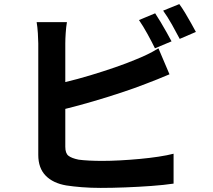

<svg xmlns="http://www.w3.org/2000/svg" viewBox="-20 -875 1040 938"><path d="M818 -673 737 -639Q722 -670 700.5 -709Q679 -748 659 -777L738 -810Q750 -792 765 -767Q780 -742 794 -717Q808 -692 818 -673ZM299 -343V-158Q299 -126 314.5 -114Q330 -102 364 -95Q386 -92 416 -90.5Q446 -89 480 -89Q519 -89 566.5 -91.5Q614 -94 662.5 -98.5Q711 -103 754 -109.5Q797 -116 828 -124V22Q781 29 719 33.5Q657 38 592 40.5Q527 43 472 43Q423 43 379.5 39.5Q336 36 304 31Q239 20 203 -17Q167 -54 167 -118V-663Q167 -680 165 -712Q163 -744 159 -767H307Q303 -744 301 -714Q299 -684 299 -663V-474Q358 -488 421 -507Q484 -526 542 -546Q600 -566 645 -585Q672 -596 698.5 -608.5Q725 -621 754 -639L808 -512Q779 -500 747.5 -487Q716 -474 691 -465Q640 -445 573.5 -423Q507 -401 435.5 -380Q364 -359 299 -343ZM777 -823 856 -855Q870 -836 885 -811Q900 -786 914 -761Q928 -736 937 -719L858 -685Q842 -716 820 -755Q798 -794 777 -823Z"/></svg>

Font: Noto IKEA Simplified Chinese
Style: Bold
Weight: 700
Designer: Monotype Design Team
Foundry: Monotype Imaging Inc.
Version: Version 1.100